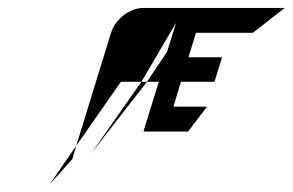

<svg xmlns="http://www.w3.org/2000/svg" viewBox="-20 -763 741 486"><path d="M106 -297 163 -360 173 -394ZM173 -394 286 -556H338L426 -706L403 -632L352 -556H382L343 -430H456L504 -493H419L438 -556H523L542 -618H457L476 -680H620L701 -743H343C309 -743 272 -715 261 -680ZM211 -375 352 -556H338Z"/></svg>

Font: bitstorm
Style: ulcnobl
Weight: 400
Version: Version 0.2